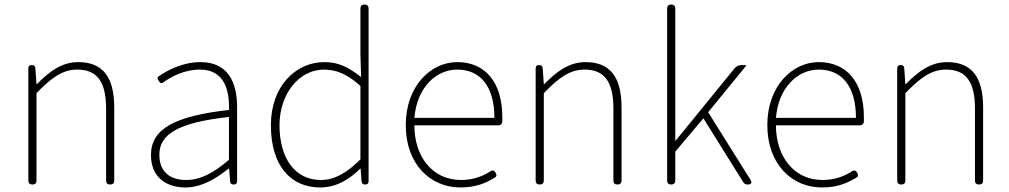

<svg xmlns="http://www.w3.org/2000/svg" viewBox="-20 -814 4453 847"><path d="M141 -201V-403C208 -472 256 -507 321 -507C411 -507 448 -450 448 -334V-18C448 -6 454 0 466 0C478 0 484 -6 484 -18V-339C484 -475 433 -540 325 -540C252 -540 197 -498 143 -443H141L136 -513C135 -523 130 -527 120 -527C110 -527 105 -522 105 -512V-263V-18C105 -6 111 0 123 0C135 0 141 -6 141 -18Z M1026 -255V-341C1026 -448 988 -540 864 -540C785 -540 717 -503 681 -478C672 -472 674 -467 680 -458C686 -448 691 -444 701 -451C737 -477 794 -507 862 -507C971 -507 993 -414 990 -329C753 -302 646 -247 646 -130C646 -30 716 13 798 13C868 13 934 -26 988 -70H991L995 -14C996 -4 1001 0 1011 0C1021 0 1026 -5 1026 -15V-170ZM990 -250V-203V-109C921 -50 864 -20 801 -20C737 -20 683 -50 683 -131C683 -220 761 -273 990 -298Z M1606 -595V-776C1606 -788 1600 -794 1588 -794C1576 -794 1570 -788 1570 -776V-573L1573 -474C1519 -516 1475 -540 1411 -540C1283 -540 1175 -432 1175 -262C1175 -84 1261 13 1393 13C1466 13 1525 -26 1569 -70H1571L1575 -14C1576 -4 1581 0 1591 0C1601 0 1606 -5 1606 -15V-397ZM1570 -192V-111C1512 -53 1457 -20 1396 -20C1279 -20 1213 -118 1213 -262C1213 -398 1298 -507 1409 -507C1464 -507 1512 -487 1570 -435V-273Z M2097 -261H2179C2188 -261 2195 -267 2196 -277C2196 -284 2196 -291 2196 -297C2196 -453 2119 -540 1997 -540C1880 -540 1770 -434 1770 -262C1770 -90 1878 13 2011 13C2082 13 2125 -8 2162 -30C2171 -35 2172 -41 2167 -51C2161 -62 2153 -65 2143 -58C2107 -35 2066 -20 2013 -20C1889 -20 1808 -122 1808 -261H2001ZM2072 -294H1984H1808C1819 -427 1903 -507 1997 -507C2096 -507 2161 -437 2161 -294Z M2379 -201V-403C2446 -472 2494 -507 2559 -507C2649 -507 2686 -450 2686 -334V-18C2686 -6 2692 0 2704 0C2716 0 2722 -6 2722 -18V-339C2722 -475 2671 -540 2563 -540C2490 -540 2435 -498 2381 -443H2379L2374 -513C2373 -523 2368 -527 2358 -527C2348 -527 2343 -522 2343 -512V-263V-18C2343 -6 2349 0 2361 0C2373 0 2379 -6 2379 -18Z M2923 -397V-18C2923 -6 2929 0 2941 0C2953 0 2959 -6 2959 -18V-145L3083 -292L3259 -10C3263 -3 3270 0 3278 0C3295 0 3299 -8 3290 -22L3104 -319L3270 -522C3273 -525 3272 -527 3267 -527H3253H3250C3239 -527 3228 -521 3221 -513L2961 -194H2959V-776C2959 -788 2953 -794 2941 -794C2929 -794 2923 -788 2923 -776Z M3692 -261H3774C3783 -261 3790 -267 3791 -277C3791 -284 3791 -291 3791 -297C3791 -453 3714 -540 3592 -540C3475 -540 3365 -434 3365 -262C3365 -90 3473 13 3606 13C3677 13 3720 -8 3757 -30C3766 -35 3767 -41 3762 -51C3756 -62 3748 -65 3738 -58C3702 -35 3661 -20 3608 -20C3484 -20 3403 -122 3403 -261H3596ZM3667 -294H3579H3403C3414 -427 3498 -507 3592 -507C3691 -507 3756 -437 3756 -294Z M3974 -201V-403C4041 -472 4089 -507 4154 -507C4244 -507 4281 -450 4281 -334V-18C4281 -6 4287 0 4299 0C4311 0 4317 -6 4317 -18V-339C4317 -475 4266 -540 4158 -540C4085 -540 4030 -498 3976 -443H3974L3969 -513C3968 -523 3963 -527 3953 -527C3943 -527 3938 -522 3938 -512V-263V-18C3938 -6 3944 0 3956 0C3968 0 3974 -6 3974 -18Z"/></svg>

Font: GenSenRounded2 TW EL
Style: Regular
Weight: 250
Version: Version 2.100;PS 2.1;hotconv 16.6.51;makeotf.lib2.5.65220 DE